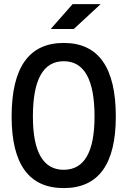

<svg xmlns="http://www.w3.org/2000/svg" viewBox="-20 -914 626 943"><path d="M293 9.8Q37.1 9.8 37.1 -341.8Q37.1 -703.1 293 -703.1Q548.8 -703.1 548.8 -341.8Q548.8 9.8 293 9.8ZM293 -80.1Q444.3 -80.1 444.3 -341.8Q444.3 -613.3 293 -613.3Q141.6 -613.3 141.6 -341.8Q141.6 -80.1 293 -80.1ZM229 -771.5 336.4 -893.6H474.1L342.3 -771.5Z"/></svg>

Font: CaskaydiaCove NFP
Style: Regular
Weight: 400
Designer: Aaron Bell
Foundry: Saja Typeworks
Version: Version 2111.001; VTT 6.35;Nerd Fonts 3.1.1